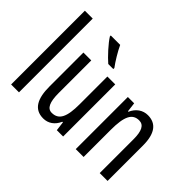

<svg xmlns="http://www.w3.org/2000/svg" viewBox="-138 -1077 1399 1399"><g transform="rotate(45 561.0 -378.0)"><path d="M146 0V-760H65V0Z M423 -766H326V-757C352 -714 420 -640 460 -606H512V-617C484 -654 444 -720 423 -766ZM601 -537H520V-251C520 -123 494 -63 420 -63C375 -63 354 -107 354 -202V-537H273V-187C273 -67 308 10 405 10C456 10 498 -19 521 -72H527L536 0H601Z M928 -547C877 -547 833 -517 810 -464H805L796 -537H731V0H812V-279C812 -417 840 -475 910 -475C958 -475 978 -432 978 -348V0H1059V-364C1059 -488 1014 -547 928 -547Z"/></g></svg>

Font: Noto Sans Devanagari ExtraCondensed
Style: Regular
Weight: 400
Width: 2
Designer: Jelle Bosma - Monotype Design Team
Foundry: Monotype Imaging Inc.
Version: Version 2.004